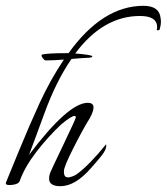

<svg xmlns="http://www.w3.org/2000/svg" viewBox="-25 -635 574 661"><path d="M516 -541Q516 -580 457 -580Q330 -580 234 -451Q293 -446 293 -441Q291 -436 278 -436Q265 -436 221 -432Q168 -355 128 -245Q118 -218 100 -169Q82 -120 75 -102Q210 -281 277 -281Q297 -281 297 -265Q297 -252 284 -228Q262 -193 228.5 -127Q195 -61 195 -45.5Q195 -30 201 -26.5Q207 -23 215 -25Q232 -29 243 -38Q285 -70 340 -138L341 -133Q340 -119 326.5 -101.5Q313 -84 288 -56Q234 6 183 6Q144 6 144 -20Q144 -30 147.5 -39.5Q151 -49 193.5 -137.5Q236 -226 236 -231Q236 -236 232 -236Q221 -236 186 -207Q141 -165 100.5 -112.5Q60 -60 43 -12Q39 -1 17 1.5Q-5 4 -5 -4Q-5 -6 -0.5 -16.5Q4 -27 39.5 -114Q75 -201 111.5 -280.5Q148 -360 195 -430Q163 -427 132 -427Q128 -427 123 -434Q116 -442 119 -447Q138 -452 202 -452H211Q328 -615 469 -615Q524 -615 528 -572Q529 -567 529 -558Q529 -549 525 -535Q524 -531 520 -531H515Q514 -531 515 -534Q516 -537 516 -541Z"/></svg>

Font: Italianno
Style: Regular
Weight: 400
Designer: Robert E. Leuschke
Foundry: Robert E. Leuschke
Version: Version 1.003